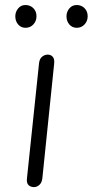

<svg xmlns="http://www.w3.org/2000/svg" viewBox="-20 -764 378 784"><path d="M119 0Q105 0 96.5 -8.2Q88 -16.5 90 -35L139.5 -506.5Q141.5 -524 152 -532.5Q162.5 -541 175 -541Q187.5 -541 195.5 -532Q203.5 -523 201 -502.5L153 -36.5Q151 -18 140.8 -9Q130.5 0 119 0ZM293.5 -650.5Q275 -650.5 263.2 -664Q251.5 -677.5 251.5 -697.5Q251.5 -715.5 263 -729.5Q274.5 -743.5 293.5 -743.5Q312 -743.5 325 -730.8Q338 -718 338 -697.5Q338 -678 325.2 -664.2Q312.5 -650.5 293.5 -650.5ZM84 -650.5Q66 -650.5 54.2 -664Q42.5 -677.5 42.5 -697.5Q42.5 -715.5 54 -729.5Q65.5 -743.5 84 -743.5Q103 -743.5 116 -730.8Q129 -718 129 -697.5Q129 -678 116.2 -664.2Q103.5 -650.5 84 -650.5Z"/></svg>

Font: Edu NSW ACT Cursive
Style: Regular
Weight: 400
Designer: Tina and Corey Anderson, Eben Sorkin, Mirko Velimirovic
Foundry: Sorkin Type Co.
Version: Version 2.000